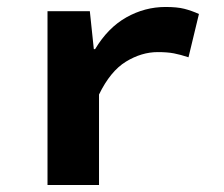

<svg xmlns="http://www.w3.org/2000/svg" viewBox="-20 -528 640 548"><path d="M115.6 0V-496.1H236.4L247.8 -387.7H251.4Q288 -448.8 340.7 -478.5Q393.4 -508.1 452.4 -508.1Q485.3 -508.1 505.9 -502.9Q526.4 -497.7 547.8 -488.1L518 -364.5Q495.1 -372.1 476.4 -375.7Q457.6 -379.3 430.3 -379.3Q384 -379.3 339.5 -352.1Q295 -324.9 262.6 -258.2V0Z"/></svg>

Font: Source Code Pro ExtraLight
Style: Regular
Weight: 200
Monospace: yes
Designer: Paul D. Hunt, Teo Tuominen
Foundry: Adobe
Version: Version 1.026;hotconv 1.1.0;makeotfexe 2.6.0